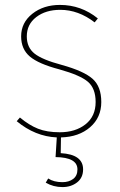

<svg xmlns="http://www.w3.org/2000/svg" viewBox="-20 -549 490 781"><path d="M228 10 227 74Q318 79 318 140Q318 174 293.5 193Q269 212 234 212Q197 212 166 194L176 177Q199 192 234 192Q260 192 277.5 179Q295 166 295 140Q295 91 206 90L211 10Q123 6 48 -56L61 -71Q98 -40 134.5 -25.5Q171 -11 223 -11Q287 -11 328 -43.5Q369 -76 369 -134Q369 -189 338 -216Q307 -243 221 -267Q137 -289 101.5 -319Q66 -349 66 -401Q66 -457 111.5 -493Q157 -529 224 -529Q310 -529 378 -474L365 -458Q299 -509 225 -509Q166 -509 127.5 -479.5Q89 -450 89 -401Q89 -356 120.5 -331Q152 -306 231 -285Q321 -260 356.5 -228.5Q392 -197 392 -134Q392 -71 346.5 -31.5Q301 8 228 10Z"/></svg>

Font: FiraGO Thin
Style: Regular
Weight: 100
Designer: bBox Type
Foundry: bBox Type GmbH
Version: Version 1.001;PS 001.001;hotconv 1.0.88;makeotf.lib2.5.64775